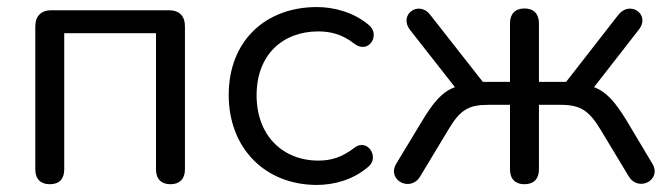

<svg xmlns="http://www.w3.org/2000/svg" viewBox="-20 -515 1899 544"><path d="M121 7C148 7 162 -8 162 -35V-421H422V-35C422 -8 437 7 463 7C489 7 504 -8 504 -35V-440C504 -470 488 -486 458 -486H126C97 -486 80 -470 80 -440V-35C80 -8 95 7 121 7Z M878 9C925 9 980 -5 1023 -42C1057 -69 1021 -124 985 -97C948 -68 916 -60 882 -60C781 -60 707 -131 707 -245C707 -360 781 -426 882 -426C916 -426 950 -418 984 -391C1025 -360 1060 -417 1024 -445C981 -481 925 -495 878 -495C731 -495 628 -398 628 -246C628 -95 731 9 878 9Z M1466 7C1492 7 1507 -8 1507 -35V-218H1569C1624 -218 1649 -202 1682 -147L1761 -16C1788 30 1855 -4 1829 -50L1758 -169C1723 -227 1698 -255 1663 -268L1790 -431C1824 -474 1765 -515 1732 -473L1584 -283H1507V-449C1507 -476 1492 -491 1466 -491C1440 -491 1425 -476 1425 -449V-283H1348L1199 -473C1167 -515 1108 -474 1142 -430L1269 -268C1233 -255 1208 -226 1174 -169L1102 -50C1076 -4 1144 31 1171 -16L1250 -147C1283 -203 1307 -218 1363 -218H1425V-35C1425 -8 1440 7 1466 7Z"/></svg>

Font: SN Pro Book
Style: Regular
Weight: 350
Designer: Tobias Whetton
Foundry: Supernotes
Version: Version 1.003;Glyphs 3.3 (3324)